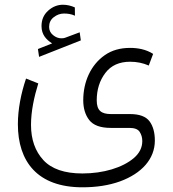

<svg xmlns="http://www.w3.org/2000/svg" viewBox="-20 -547 731 813"><path d="M140.6 -339.4 145.5 -306.2 322.3 -376 317.4 -410.2 257.3 -387.7C254.9 -387.2 251.5 -385.3 248 -385.3C245.1 -384.8 242.2 -384.8 239.7 -384.8C227.5 -384.8 215.8 -389.2 204.6 -398.4C193.4 -407.7 188 -418.9 188 -433.1C188 -450.2 194.3 -463.9 207.5 -474.1C220.7 -484.4 234.9 -489.7 251 -489.7C266.1 -489.7 281.2 -487.8 297.4 -480.5L296.9 -515.6C280.8 -522.9 263.7 -526.9 246.6 -526.9C223.6 -526.9 202.6 -518.6 184.1 -502C165 -484.9 155.8 -463.4 155.8 -436.5C155.8 -399.4 176.8 -378.4 200.7 -363.3ZM329.1 246.1C388.7 246.1 441.4 237.8 487.8 221.2C580.1 187.5 635.7 126 635.7 48.3C635.7 14.6 628.4 -12.7 613.3 -33.2C598.1 -53.7 570.3 -64 530.8 -64H450.2C409.2 -64 389.6 -78.6 389.6 -122.1C389.6 -167.5 401.9 -206.5 426.3 -238.3C450.2 -270 485.4 -285.6 531.2 -285.6C559.1 -285.6 585.4 -280.3 609.9 -269.5L628.4 -318.8C598.6 -337.9 564 -344.2 530.8 -344.2C488.8 -344.2 453.1 -334 423.8 -313.5C364.7 -272.5 332.5 -201.2 332.5 -122.6C332.5 -88.9 340.8 -60.5 357.9 -38.6C375 -16.6 405.3 -5.4 449.2 -5.4H528.3C549.3 -5.4 564 0 571.3 11.2C578.6 22.5 582.5 35.2 582.5 50.3C582.5 77.6 570.8 101.6 546.9 122.1C499 163.1 417.5 187.5 329.1 187.5C253.4 187.5 198.2 168.5 163.6 130.9C128.9 93.3 111.3 43.5 111.3 -18.1C111.3 -76.2 124.5 -136.7 142.1 -193.8L90.3 -214.4C68.8 -151.4 55.7 -83.5 55.7 -21C55.7 136.7 138.2 246.1 329.1 246.1Z"/></svg>

Font: Vazirmatn ExtraLight
Style: Regular
Weight: 200
Designer: Saber Rastikerdar
Foundry: Saber Rastikerdar
Version: Version 33.003